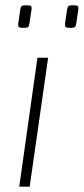

<svg xmlns="http://www.w3.org/2000/svg" viewBox="-20 -698 313 718"><path d="M160 -482 91 0H52L120 -482ZM85 -678Q94 -678 96.5 -674.5Q99 -671 98 -663L90 -610Q89 -601 85.5 -597.5Q82 -594 73 -594H61Q46 -594 48 -609L56 -663Q57 -671 60.5 -674.5Q64 -678 72 -678ZM260 -678Q269 -678 271.5 -674.5Q274 -671 273 -663L265 -610Q264 -601 260.5 -597.5Q257 -594 248 -594H236Q221 -594 223 -609L231 -663Q232 -671 235.5 -674.5Q239 -678 247 -678Z"/></svg>

Font: Exo 2 ExtraLight
Style: Italic
Weight: 250
Italic angle: -8°
Designer: Natanael Gama
Foundry: Natanael Gama
Version: Version 2.010